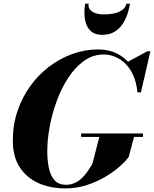

<svg xmlns="http://www.w3.org/2000/svg" viewBox="-20 -1034 854 1064"><path d="M343 10Q259 10 193.2 -19.2Q127.5 -48.5 89.2 -107.2Q51 -166 51 -255Q51 -341.5 76.8 -418Q102.5 -494.5 147.8 -557.2Q193 -620 253 -665.2Q313 -710.5 381.8 -735.2Q450.5 -760 523 -760Q589.5 -760 640.5 -730.5Q691.5 -701 720.8 -647.5Q750 -594 752.5 -522.5H741.5Q736.5 -575 719.5 -614Q702.5 -653 677 -679Q651.5 -705 620.2 -718.5Q589 -732 555 -732Q495 -732 445.8 -696.8Q396.5 -661.5 358.5 -603.5Q320.5 -545.5 294.5 -474.5Q268.5 -403.5 255.2 -331Q242 -258.5 242 -195.5Q242 -144.5 251 -102.2Q260 -60 282.5 -35Q305 -10 346 -10Q373 -10 395 -20.5Q417 -31 434.8 -48Q452.5 -65 466.2 -85.5Q480 -106 491.5 -125L532.5 -282H724.5L693.5 -165Q677 -141.5 643.2 -111.5Q609.5 -81.5 562.8 -53.8Q516 -26 460 -8Q404 10 343 10ZM429.5 -275V-294.5H772.5V-275ZM742 -522.5 737.5 -575Q729 -602 715.2 -632.8Q701.5 -663.5 682 -688L796.5 -750H813.5L761 -522.5ZM546 -841Q507.5 -841 486.2 -859Q465 -877 456.5 -904.5Q448 -932 448 -961.5Q448 -991 451.5 -1013.5H471Q468 -993.5 478.8 -980.5Q489.5 -967.5 509.8 -960.8Q530 -954 556 -954Q582 -954 608 -958.8Q634 -963.5 654 -976.2Q674 -989 681 -1013.5H700.5Q697 -991 688 -961.5Q679 -932 661.8 -904.5Q644.5 -877 616.2 -859Q588 -841 546 -841Z"/></svg>

Font: Bodoni Moda 11pt ExtraBold
Style: Italic
Weight: 800
Italic angle: -13°
Version: Version 2.004